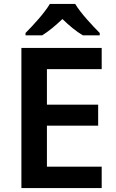

<svg xmlns="http://www.w3.org/2000/svg" viewBox="-20 -958 593 978"><path d="M363 -938H234C207 -892 148 -828 110 -790V-778H195C230 -800 262 -827 298 -861C333 -827 368 -798 402 -778H488V-790C452 -826 390 -892 363 -938ZM498 0V-109H219V-318H480V-425H219V-606H498V-714H89V0Z"/></svg>

Font: Noto Sans Khmer UI SemiBold
Style: Regular
Weight: 600
Designer: Danh Hong and the Monotype Design Team
Foundry: Monotype Imaging Inc.
Version: Version 2.002